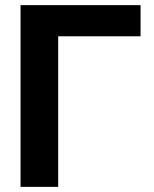

<svg xmlns="http://www.w3.org/2000/svg" viewBox="-20 -727 599 747"><path d="M526.9 -585.8H206.4V0H59.9V-707H526.9Z"/></svg>

Font: Pretendard JP Variable
Style: Regular
Weight: 400
Designer: Base glyphs from Inter by Rasmus Andersson; Hangul glyphs from Noto Sans CJK(Source Han Sans) by Jang Soo-young and Kang
Foundry: Kil Hyung-jin
Version: Version 1.307;Glyphs 3.2 (3192)